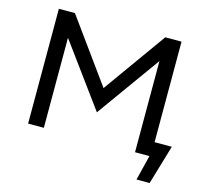

<svg xmlns="http://www.w3.org/2000/svg" viewBox="-118 -839 1232 1131"><g transform="rotate(15 498.0 -273.5)"><path d="M807 153H887L958 -87H853V-700H754L480 -317L203 -700H105V0H201V-549L479 -169L757 -556V0H845Z"/></g></svg>

Font: Chess Sans Medium
Style: Regular
Weight: 500
Designer: Wolf Bōese
Foundry: Wolf Bōese
Version: Version 7.223;Glyphs 3.3 (3306)